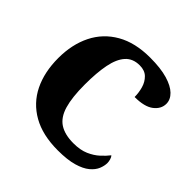

<svg xmlns="http://www.w3.org/2000/svg" viewBox="-184 -895 1076 1076"><g transform="rotate(45 354.0 -357.0)"><path d="M418 10Q297 10 216 -36Q135 -82 94.5 -164.5Q54 -247 54 -358Q54 -466 95 -548.5Q136 -631 217 -677.5Q298 -724 417 -724Q500 -724 554.5 -708Q609 -692 636.5 -665Q664 -638 664 -605Q664 -564 626.5 -535Q589 -506 511 -506Q511 -540 501.5 -573.5Q492 -607 469 -629.5Q446 -652 406 -652Q352 -652 321 -617.5Q290 -583 277 -517.5Q264 -452 264 -358Q264 -257 282 -195.5Q300 -134 341.5 -107Q383 -80 452 -80Q506 -80 543.5 -96.5Q581 -113 607 -137Q633 -161 650 -183Q657 -176 661 -162Q665 -148 665 -137Q665 -114 654.5 -88.5Q644 -63 617 -40.5Q590 -18 541.5 -4Q493 10 418 10Z"/></g></svg>

Font: Noto Serif Gujarati Black
Style: Regular
Weight: 900
Version: Version 2.102